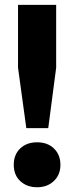

<svg xmlns="http://www.w3.org/2000/svg" viewBox="-20 -760 304 788"><path d="M88 -234 54 -482V-740H210.5V-482L178 -234ZM132.5 8.5Q90.5 8.5 63.5 -16.5Q36.5 -41.5 36.5 -83.5Q36.5 -125.5 63 -150.8Q89.5 -176 132.5 -176Q175.5 -176 201.8 -150.2Q228 -124.5 228 -83.5Q228 -42.5 201 -17Q174 8.5 132.5 8.5Z"/></svg>

Font: Encode Sans Cnd
Style: Bold
Weight: 700
Width: 3
Designer: Multiple Designers
Foundry: Impallari Type
Version: Version 3.002; ttfautohint (v1.8.3) -l 8 -r 50 -G 200 -x 14 